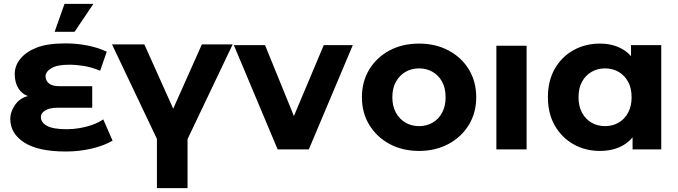

<svg xmlns="http://www.w3.org/2000/svg" viewBox="-20 -771 3501 991"><path d="M262 -607 313 -751H462L365 -607ZM561 -45Q517 -19 453 -4Q389 11 319 11Q177 11 105 -35.5Q33 -82 33 -158Q33 -191 55 -225.5Q77 -260 116 -273Q120 -274 124 -275Q92 -287 75 -315Q56 -346 56 -389Q56 -432 85.5 -468Q115 -504 170 -525.5Q225 -547 318 -547Q377 -547 432.5 -536Q488 -525 531 -504L497 -406Q453 -424 413.5 -430.5Q374 -437 337 -437Q274 -437 244.5 -418.5Q215 -400 215 -377Q216 -353 233.5 -339.5Q251 -326 289 -326H456V-215H278Q236 -215 213.5 -201Q191 -187 191 -168Q191 -139 222.5 -121.5Q254 -104 325 -104Q358 -104 392.5 -110Q427 -116 458.5 -127.5Q490 -139 513 -155Z M790 200V-54L558 -542H725L874 -210L1022 -542H1181L948 -53V200Z M1413 0 1187 -538H1348L1497 -172L1651 -538H1801L1574 0Z M2143 8Q2057 8 1990.5 -28Q1924 -64 1886 -126.5Q1848 -189 1848 -269Q1848 -350 1886 -412.5Q1924 -475 1990.5 -510.5Q2057 -546 2143 -546Q2228 -546 2295 -510.5Q2362 -475 2400 -412.5Q2438 -350 2438 -269Q2438 -189 2400 -126.5Q2362 -64 2295 -28Q2228 8 2143 8ZM2143 -120Q2182 -120 2213 -138Q2244 -156 2262 -189.5Q2280 -223 2280 -269Q2280 -316 2262 -349Q2244 -382 2213 -400Q2182 -418 2143 -418Q2104 -418 2073 -400Q2042 -382 2023.5 -349Q2005 -316 2005 -269Q2005 -223 2023.5 -189.5Q2042 -156 2073 -138Q2104 -120 2143 -120Z M2542 0V-535H2698V0Z M3076 8Q3001 8 2940 -26.5Q2879 -61 2843.5 -123Q2808 -185 2808 -269Q2808 -354 2843.5 -416Q2879 -478 2940 -512Q3001 -546 3076 -546Q3145 -546 3195 -516Q3219 -502 3237 -481V-538H3393V0H3245V-62Q3225 -38 3198 -22Q3147 8 3076 8ZM3103 -120Q3142 -120 3173 -138Q3204 -156 3222 -189.5Q3240 -223 3240 -269Q3240 -316 3222 -349Q3204 -382 3173 -400Q3142 -418 3103 -418Q3064 -418 3033 -400Q3002 -382 2984 -349Q2966 -316 2966 -269Q2966 -223 2984 -189.5Q3002 -156 3033 -138Q3064 -120 3103 -120Z"/></svg>

Font: Montserrat Z
Style: Bold
Weight: 700
Designer: Julieta Ulanovsky
Foundry: Julieta Ulanovsky
Version: Version 8.000